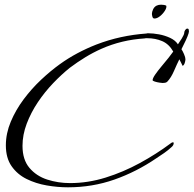

<svg xmlns="http://www.w3.org/2000/svg" viewBox="-20 -759 826 819"><path d="M270 40Q226 40 179.5 32Q133 24 93.5 4.5Q54 -15 29.5 -50Q5 -85 5 -139Q5 -190 26 -240Q47 -290 81 -335.5Q115 -381 155.5 -419Q196 -457 235 -485Q271 -511 310.5 -532Q350 -553 391 -569Q443 -589 496 -600.5Q549 -612 604 -616Q606 -617 609 -617Q612 -617 614 -617Q633 -617 658 -612.5Q683 -608 705.5 -597.5Q728 -587 739 -570Q745 -578 755.5 -595Q766 -612 766 -620Q766 -625 770 -631Q774 -637 779 -637Q784 -637 785 -632.5Q786 -628 786 -625Q786 -619 779.5 -603Q773 -587 765 -571.5Q757 -556 754 -549Q759 -542 765 -528Q771 -514 771 -506Q771 -500 768 -490.5Q765 -481 759 -478Q759 -478 753 -490.5Q747 -503 745 -506Q735 -486 722.5 -457Q710 -428 694 -411Q690 -407 684.5 -406Q679 -405 674 -405Q671 -405 660.5 -406.5Q650 -408 640.5 -411Q631 -414 631 -417Q631 -425 642 -441Q653 -457 669 -476Q685 -495 699 -512.5Q713 -530 719 -539Q701 -571 672 -583.5Q643 -596 608 -596Q605 -596 602 -596Q599 -596 596 -595Q499 -589 413 -551Q377 -535 343.5 -514.5Q310 -494 278 -470Q243 -442 207 -404.5Q171 -367 141.5 -323Q112 -279 94 -231.5Q76 -184 76 -137Q76 -78 105.5 -43Q135 -8 181.5 7Q228 22 279 22Q355 22 430.5 -1.5Q506 -25 576.5 -63.5Q647 -102 706 -146Q708 -148 711.5 -150Q715 -152 718 -152Q721 -152 721 -149Q721 -139 711 -131Q697 -118 680.5 -106.5Q664 -95 647 -84Q562 -26 468 7Q374 40 270 40ZM639 -680Q632 -680 630 -688Q628 -696 628 -700Q628 -708 633 -719Q638 -730 648 -735Q656 -739 667 -739Q673 -739 679 -738Q685 -737 689 -735Q692 -727 683.5 -713.5Q675 -700 662.5 -690Q650 -680 639 -680Z"/></svg>

Font: Bonheur Royale
Style: Regular
Weight: 400
Designer: Robert E. Leuschke
Foundry: Robert E. Leuschke
Version: Version 1.010; ttfautohint (v1.8.3)